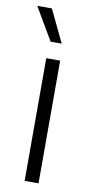

<svg xmlns="http://www.w3.org/2000/svg" viewBox="-85 -767 390 803"><g transform="rotate(10 110.0 -365.0)"><path d="M81 0V-521H140V0ZM87 -592 6 -730H68L134 -592Z"/></g></svg>

Font: Mona Sans ExtraLight Light
Style: Regular
Weight: 300
Version: Version 2.000